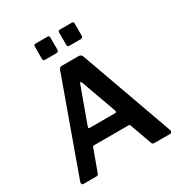

<svg xmlns="http://www.w3.org/2000/svg" viewBox="-215 -1106 1186 1259"><g transform="rotate(-30 378.0 -477.0)"><path d="M37 -14Q37 -17 39 -25L291 -724Q295 -734 300 -738Q305 -742 315 -742H440Q462 -742 468 -722L718 -24Q720 -18 720 -15Q720 -9 716.5 -4.5Q713 0 707 0H586Q572 0 568 -13L510 -175Q508 -180 506 -182.5Q504 -185 498 -185H237Q228 -185 225 -176L165 -12Q162 0 147 0H50Q37 0 37 -14ZM462 -298Q471 -298 471 -306Q471 -311 470 -314L374 -581Q371 -588 367 -588Q363 -588 360 -580L263 -314Q261 -308 261 -305Q261 -298 271 -298ZM342 -849Q342 -839 337 -835Q332 -831 321 -831H241Q231 -831 227.5 -835Q224 -839 224 -847V-938Q224 -954 237 -954H329Q342 -954 342 -940ZM526 -849Q526 -839 521 -835Q516 -831 504 -831H425Q415 -831 411.5 -834.5Q408 -838 408 -847V-938Q408 -954 421 -954H513Q526 -954 526 -940Z"/></g></svg>

Font: n
Style: Regular
Weight: 600
Designer: Pablo Impallari, Rodrigo Fuenzalida
Foundry: Impallari Type
Version: Version 1.002; ttfautohint (v1.5)